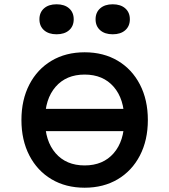

<svg xmlns="http://www.w3.org/2000/svg" viewBox="-20 -860 790 896"><path d="M80 -300Q80 -394 117 -465.5Q154 -537 220.5 -576.5Q287 -616 375 -616Q463 -616 529.5 -576.5Q596 -537 633 -465.5Q670 -394 670 -300Q670 -206 633 -134.5Q596 -63 529.5 -23.5Q463 16 375 16Q287 16 220.5 -23.5Q154 -63 117 -134.5Q80 -206 80 -300ZM560 -300Q560 -398 510.5 -455Q461 -512 375 -512Q289 -512 239.5 -455Q190 -398 190 -300Q190 -202 239.5 -145Q289 -88 375 -88Q461 -88 510.5 -145Q560 -202 560 -300ZM120 -352H630V-248H120ZM164 -770Q164 -802 185.5 -821Q207 -840 244 -840Q281 -840 302.5 -821Q324 -802 324 -770Q324 -738 302.5 -719Q281 -700 244 -700Q207 -700 185.5 -719Q164 -738 164 -770ZM426 -770Q426 -802 447.5 -821Q469 -840 506 -840Q543 -840 564.5 -821Q586 -802 586 -770Q586 -738 564.5 -719Q543 -700 506 -700Q469 -700 447.5 -719Q426 -738 426 -770Z"/></svg>

Font: Martian Mono VF sWd Rg
Style: Regular
Weight: 400
Width: 6
Monospace: yes
Designer: Roman Shamin
Foundry: Evil Martians
Version: Version 1.100